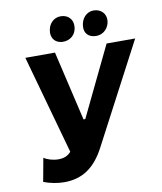

<svg xmlns="http://www.w3.org/2000/svg" viewBox="-96 -969 893 1059"><g transform="rotate(-10 350.0 -439.5)"><path d="M178 13C281 13 351 -37 405 -139L700 -700H540L352 -310H342L251 -700H85L239 -147C221 -125 196 -117 168 -117C138 -117 105 -127 87 -140L63 -9C98 5 142 13 178 13ZM304 -751C345 -750 381 -778 382 -825C384 -863 358 -891 318 -892C277 -893 245 -861 243 -814C242 -777 266 -752 304 -751ZM489 -751C537 -750 565 -788 567 -825C569 -863 542 -891 502 -892C462 -893 430 -860 428 -813C426 -777 449 -752 489 -751Z"/></g></svg>

Font: Fixel Display 20240404
Style: Bold Italic
Weight: 700
Italic angle: -10°
Designer: AlfaBravo + MacPaw
Foundry: Kyrylo Tkachov, Marchela Mozhyna, Serhii Makarenko, Maria Weinstein, Zakhar Kryvoshyya
Version: Version 1.211;Glyphs 3.2 (3225)